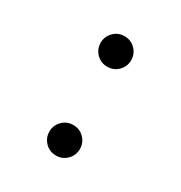

<svg xmlns="http://www.w3.org/2000/svg" viewBox="-106 -465 523 554"><g transform="rotate(30 156.0 -187.5)"><path d="M190.4 -299.6Q175.8 -284.7 154.3 -284.7Q132.8 -284.7 118.2 -299.6Q103.5 -314.5 103.5 -335.4Q103.5 -356.4 118.2 -371.3Q132.8 -386.2 154.3 -386.2Q175.8 -386.2 190.4 -371.3Q205.1 -356.4 205.1 -335.4Q205.1 -314.5 190.4 -299.6ZM190.4 -3.7Q175.8 11.2 154.3 11.2Q132.8 11.2 118.2 -3.7Q103.5 -18.6 103.5 -39.6Q103.5 -60.5 118.2 -75.4Q132.8 -90.3 154.3 -90.3Q175.8 -90.3 190.4 -75.4Q205.1 -60.5 205.1 -39.6Q205.1 -18.6 190.4 -3.7Z"/></g></svg>

Font: Elstob ExtraLight
Style: Regular
Weight: 200
Designer: Peter S. Baker
Version: Version 1.015